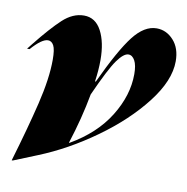

<svg xmlns="http://www.w3.org/2000/svg" viewBox="-67 -585 660 677"><g transform="rotate(10 263.5 -246.5)"><path d="M18 -389Q69 -453 105 -486.5Q141 -520 181 -520Q222 -520 243.5 -479.5Q265 -439 265 -375Q265 -339 259 -298H262Q318 -418 357.5 -469Q397 -520 441 -520Q476 -520 501.5 -492Q527 -464 527 -417Q527 -348 465 -268Q403 -188 305.5 -118Q208 -48 106 -7L22 27H18Q54 -94 76.5 -187Q99 -280 99 -347Q99 -384 91.5 -398Q84 -412 71 -412Q49 -412 12 -370H3ZM208 -69Q298 -121 344.5 -196Q391 -271 391 -347Q391 -379 382 -395.5Q373 -412 359 -412Q342 -412 319 -380Q296 -348 252 -250Q236 -162 206 -69Z"/></g></svg>

Font: Nyght Serif Dark Italic
Style: Regular
Weight: 800
Italic angle: -16°
Designer: Maksym Kobuzan
Version: Version 0.400